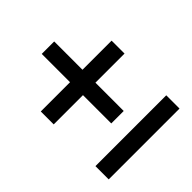

<svg xmlns="http://www.w3.org/2000/svg" viewBox="-161 -720 820 820"><g transform="rotate(-45 249.0 -310.5)"><path d="M35.2 -20V-100.1H462.9V-20ZM35.2 -352.1V-430.2H211.9V-601.1H287.1V-430.2H462.9V-352.1H287.1V-181.2H211.9V-352.1Z"/></g></svg>

Font: Trueno
Style: Regular
Weight: 400
Designer: Julieta Ulanovsky
Foundry: Julieta Ulanovsky
Version: Version 3.001b | FøM Fix